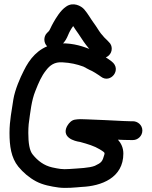

<svg xmlns="http://www.w3.org/2000/svg" viewBox="-20 -875 718 909"><path d="M234 -643C246 -643 257.6 -648.2 265.7 -656.3L273.7 -664.3C288.6 -679.2 295.6 -692.3 303.1 -710.5C308.2 -723.2 316.2 -737.7 326.4 -751.6C333.2 -741.4 342 -727.4 351.6 -714.6L366.9 -691.5C377.6 -674.4 397.2 -648.5 410.3 -635.3L425.3 -620.3C428 -617.6 440.4 -600 464 -600C487.8 -600 509 -618.9 509 -644.5C509 -655.8 505.4 -666.8 494.9 -676.5C490.3 -681.1 483 -689.3 473.8 -697.7C470.5 -701.5 464.7 -708.1 457.5 -716.7C446.5 -731.1 437.5 -748 424 -766C410.5 -783.9 397.1 -809.2 379 -830.3C364.5 -847.1 326.4 -867.6 292.8 -843.6C265.9 -825.7 245 -789.6 232.3 -767.4C220.9 -747.5 215.6 -731.9 211.3 -727.7L202.3 -718.7C193.6 -710 190 -698.1 190 -687.5C190 -663.6 209 -643 234 -643ZM654 -257C654 -283 632 -301 609 -301H596C588.7 -301 578.7 -301.3 566.3 -302C512.4 -304.7 444.8 -308.2 390.2 -310C368.8 -311.3 351.3 -311.3 337.1 -308.9C318.5 -307.2 306.7 -291.9 300.8 -282.9C297.1 -277.3 294.2 -272 292.3 -264.9C278.4 -212.1 358.2 -203.2 359.4 -202.9C396 -192.9 426.7 -183.6 452 -168.2C470.9 -156.6 475 -153 475 -149C475 -147.8 474.8 -145.7 474 -142.9C464.7 -110.3 461.2 -105.1 429.1 -90C402.4 -79.5 356 -78.3 309.2 -74.9C273.5 -72.2 258.7 -75.9 227.3 -82.4C187.7 -91.4 159 -113.7 135.2 -143C119.5 -161.3 114 -198.3 114 -246C114 -260.5 114.6 -273.3 115.8 -287.1C123.7 -344.7 128.9 -398.6 147.2 -443.7C163.1 -484.1 176.2 -514.7 197.8 -541.7C216.3 -566.3 238.5 -582.2 274.6 -580C314.9 -577.8 343.4 -571 374.6 -559.8C384.7 -555.1 398.9 -545.8 415.5 -538.9C421.1 -536.4 438.4 -525.4 448.9 -518.4L457.9 -512C502.4 -477.4 559 -545.4 508.6 -584.1C491.6 -597.3 469.9 -611 451.2 -620.4C441.5 -625.2 426.1 -635.8 404.9 -642.7L383.5 -650.5C344.5 -664.7 283.4 -677.5 227.8 -664.2C159.7 -645.7 119.9 -596.3 92.6 -540.2C75.2 -506.4 50.9 -450.3 43.3 -404.8C36.3 -354.4 25 -305.5 25 -246C25 -184.1 32.5 -128.4 66.7 -86.1C89.6 -58.6 117.2 -34.3 150.8 -16.4C183 0.7 221.3 7.8 257.7 12.8C292.7 17.3 337 12.5 366.6 10C459.9 6.1 564 -32.8 564 -148C564 -175.3 553.3 -197 538.4 -213.7C557.5 -212.8 578 -212 597 -212H610C631.9 -212 654 -230.9 654 -257Z"/></svg>

Font: Just Breathe
Style: Bd
Weight: 400
Foundry: Cannot Into Space Fonts
Version: Version 0.72